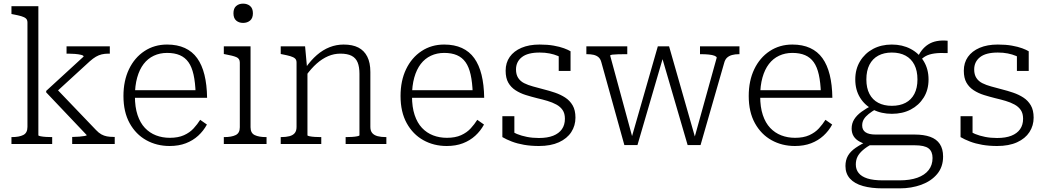

<svg xmlns="http://www.w3.org/2000/svg" viewBox="-20 -792 5752 1056"><path d="M611 0H377V-39H384Q400 -39 416.5 -40.5Q433 -42 445 -44Q457 -46 457 -49L234 -284V-292L440 -481Q440 -487 425.5 -490.5Q411 -494 391.5 -495.5Q372 -497 355 -497H346V-537H584V-497H577Q556 -497 539.5 -493Q523 -489 507.5 -480Q492 -471 474 -455L284 -281L282 -313L508 -77Q523 -61 537.5 -53Q552 -45 568 -42Q584 -39 603 -39H611ZM191 -758V-48Q191 -45 203.5 -42.5Q216 -40 233 -39Q250 -38 263 -38H267V0H43V-38H46Q85 -38 108 -49.5Q131 -61 131 -94V-668Q131 -683 122.5 -690.5Q114 -698 97 -703Q80 -708 53 -713L43 -715V-758Z M722 -263Q722 -203 736.5 -159.5Q751 -116 777 -88.5Q803 -61 838 -47.5Q873 -34 914 -34Q960 -34 992 -48.5Q1024 -63 1045 -86Q1066 -109 1081 -133L1118 -107Q1099 -72 1070 -45.5Q1041 -19 1002 -4Q963 11 913 11Q842 11 784.5 -21Q727 -53 693 -114.5Q659 -176 659 -264Q659 -348 689.5 -411.5Q720 -475 774.5 -511Q829 -547 899 -547Q955 -547 996.5 -528Q1038 -509 1064.5 -472Q1091 -435 1104.5 -380.5Q1118 -326 1119 -254H703V-296H1075L1056 -279Q1054 -339 1044.5 -381.5Q1035 -424 1016.5 -450Q998 -476 969 -488.5Q940 -501 899 -501Q859 -501 826 -485.5Q793 -470 770 -440Q747 -410 734.5 -365.5Q722 -321 722 -263Z M1317 -666Q1294 -666 1279 -679Q1264 -692 1264 -719Q1264 -746 1279 -759Q1294 -772 1317 -772Q1340 -772 1355.5 -759Q1371 -746 1371 -719Q1371 -692 1355.5 -679Q1340 -666 1317 -666ZM1358 -537V-92Q1358 -60 1381 -49Q1404 -38 1443 -38H1446V0H1211V-38H1214Q1253 -38 1276 -49Q1299 -60 1299 -92V-448Q1299 -470 1279.5 -478Q1260 -486 1221 -493L1211 -495V-537Z M1524 0V-38H1527Q1553 -38 1572 -43Q1591 -48 1601 -60Q1611 -72 1611 -94V-448Q1611 -463 1602.5 -470.5Q1594 -478 1577 -483Q1560 -488 1534 -493L1524 -495V-537H1658L1669 -417L1671 -413V-48Q1671 -45 1683 -42.5Q1695 -40 1712 -39Q1729 -38 1743 -38H1747V0ZM2105 0H1881V-38H1885Q1899 -38 1916 -39Q1933 -40 1945 -42.5Q1957 -45 1957 -48V-386Q1957 -424 1947 -448.5Q1937 -473 1914 -485Q1891 -497 1852 -497Q1817 -497 1784.5 -483Q1752 -469 1722 -442.5Q1692 -416 1663 -376L1660 -418Q1690 -461 1723 -489.5Q1756 -518 1793 -532.5Q1830 -547 1870 -547Q1919 -547 1951 -530.5Q1983 -514 2000 -480.5Q2017 -447 2017 -396V-94Q2017 -72 2027.5 -60Q2038 -48 2057 -43Q2076 -38 2102 -38H2105Z M2246 -263Q2246 -203 2260.5 -159.5Q2275 -116 2301 -88.5Q2327 -61 2362 -47.5Q2397 -34 2438 -34Q2484 -34 2516 -48.5Q2548 -63 2569 -86Q2590 -109 2605 -133L2642 -107Q2623 -72 2594 -45.5Q2565 -19 2526 -4Q2487 11 2437 11Q2366 11 2308.5 -21Q2251 -53 2217 -114.5Q2183 -176 2183 -264Q2183 -348 2213.5 -411.5Q2244 -475 2298.5 -511Q2353 -547 2423 -547Q2479 -547 2520.5 -528Q2562 -509 2588.5 -472Q2615 -435 2628.5 -380.5Q2642 -326 2643 -254H2227V-296H2599L2580 -279Q2578 -339 2568.5 -381.5Q2559 -424 2540.5 -450Q2522 -476 2493 -488.5Q2464 -501 2423 -501Q2383 -501 2350 -485.5Q2317 -470 2294 -440Q2271 -410 2258.5 -365.5Q2246 -321 2246 -263Z M3087 -139Q3087 -168 3074.5 -186.5Q3062 -205 3040 -217Q3018 -229 2991 -237Q2964 -245 2934 -252Q2902 -260 2871.5 -269.5Q2841 -279 2815.5 -295.5Q2790 -312 2775.5 -337.5Q2761 -363 2761 -403Q2761 -447 2783.5 -479Q2806 -511 2848 -529Q2890 -547 2948 -547Q2992 -547 3025.5 -541Q3059 -535 3082 -526.5Q3105 -518 3118 -510V-402H3053V-498Q3059 -496 3064 -493.5Q3069 -491 3072.5 -486.5Q3076 -482 3078.5 -476.5Q3081 -471 3082 -463Q3068 -476 3048 -484.5Q3028 -493 3003 -498Q2978 -503 2948 -503Q2882 -503 2850 -477.5Q2818 -452 2818 -410Q2818 -382 2830 -363.5Q2842 -345 2863 -334.5Q2884 -324 2911.5 -316.5Q2939 -309 2969 -301Q3001 -293 3032 -282.5Q3063 -272 3088.5 -255.5Q3114 -239 3129.5 -212.5Q3145 -186 3145 -145Q3145 -101 3122 -65.5Q3099 -30 3054 -9.5Q3009 11 2944 11Q2900 11 2862.5 4.5Q2825 -2 2795 -13.5Q2765 -25 2743 -38V-153H2809V-27Q2799 -33 2793 -39.5Q2787 -46 2784 -52.5Q2781 -59 2780.5 -66Q2780 -73 2781 -79Q2799 -65 2823.5 -55Q2848 -45 2878.5 -39Q2909 -33 2944 -33Q2991 -33 3022.5 -45.5Q3054 -58 3070.5 -81.5Q3087 -105 3087 -139Z M3632 -494H3616L3762 6H3833L3963 -446Q3968 -465 3979 -475Q3990 -485 4006.5 -489.5Q4023 -494 4043 -494H4047V-537H3830V-494H3835Q3859 -494 3878.5 -492Q3898 -490 3909.5 -485.5Q3921 -481 3922 -475L3797 -25L3808 -19L3660 -537H3598L3451 -25L3463 -19L3336 -486Q3336 -490 3348 -491.5Q3360 -493 3380.5 -493.5Q3401 -494 3425 -494H3430V-537H3205V-494H3209Q3229 -494 3244.5 -490.5Q3260 -487 3271 -478Q3282 -469 3287 -451L3414 6H3486Z M4161 -263Q4161 -203 4175.5 -159.5Q4190 -116 4216 -88.5Q4242 -61 4277 -47.5Q4312 -34 4353 -34Q4399 -34 4431 -48.5Q4463 -63 4484 -86Q4505 -109 4520 -133L4557 -107Q4538 -72 4509 -45.5Q4480 -19 4441 -4Q4402 11 4352 11Q4281 11 4223.5 -21Q4166 -53 4132 -114.5Q4098 -176 4098 -264Q4098 -348 4128.5 -411.5Q4159 -475 4213.5 -511Q4268 -547 4338 -547Q4394 -547 4435.5 -528Q4477 -509 4503.5 -472Q4530 -435 4543.5 -380.5Q4557 -326 4558 -254H4142V-296H4514L4495 -279Q4493 -339 4483.5 -381.5Q4474 -424 4455.5 -450Q4437 -476 4408 -488.5Q4379 -501 4338 -501Q4298 -501 4265 -485.5Q4232 -470 4209 -440Q4186 -410 4173.5 -365.5Q4161 -321 4161 -263Z M5192 -500Q5149 -502 5120 -498Q5091 -494 5071.5 -483.5Q5052 -473 5035 -452L5021 -464Q5033 -493 5048.5 -513.5Q5064 -534 5085 -547.5Q5106 -561 5132.5 -566Q5159 -571 5192 -568ZM4885 -166Q4827 -166 4781.5 -189.5Q4736 -213 4710 -255.5Q4684 -298 4684 -355Q4684 -412 4710.5 -455.5Q4737 -499 4782 -523Q4827 -547 4885 -547Q4943 -547 4988.5 -523Q5034 -499 5060.5 -455.5Q5087 -412 5087 -355Q5087 -298 5060.5 -255.5Q5034 -213 4989 -189.5Q4944 -166 4885 -166ZM4885 -210Q4929 -210 4960.5 -226.5Q4992 -243 5009 -275.5Q5026 -308 5026 -355Q5026 -403 5009 -436Q4992 -469 4960.5 -486Q4929 -503 4885 -503Q4842 -503 4810.5 -486Q4779 -469 4762 -436Q4745 -403 4745 -355Q4745 -308 4762 -275.5Q4779 -243 4810.5 -226.5Q4842 -210 4885 -210ZM4835 244Q4772 244 4726 231Q4680 218 4655 190.5Q4630 163 4630 121Q4630 89 4643.5 65Q4657 41 4686 21Q4715 1 4759 -20L4780 -3Q4746 16 4725.5 34Q4705 52 4696 70.5Q4687 89 4687 113Q4687 140 4702.5 159.5Q4718 179 4750.5 189.5Q4783 200 4837 200H4927Q4985 200 5025.5 185.5Q5066 171 5087.5 143.5Q5109 116 5109 77Q5109 41 5087 24Q5065 7 5010 7H4760V6Q4731 -1 4709 -12.5Q4687 -24 4675.5 -42Q4664 -60 4664 -85Q4664 -113 4678 -135.5Q4692 -158 4718 -177Q4744 -196 4779 -214L4799 -193Q4775 -179 4757.5 -165Q4740 -151 4731 -136Q4722 -121 4722 -102Q4722 -77 4740.5 -64.5Q4759 -52 4796 -52H5011Q5061 -52 5096 -39.5Q5131 -27 5149 0Q5167 27 5167 69Q5167 126 5134.5 165Q5102 204 5047.5 224Q4993 244 4928 244Z M5607 -139Q5607 -168 5594.5 -186.5Q5582 -205 5560 -217Q5538 -229 5511 -237Q5484 -245 5454 -252Q5422 -260 5391.5 -269.5Q5361 -279 5335.5 -295.5Q5310 -312 5295.5 -337.5Q5281 -363 5281 -403Q5281 -447 5303.5 -479Q5326 -511 5368 -529Q5410 -547 5468 -547Q5512 -547 5545.5 -541Q5579 -535 5602 -526.5Q5625 -518 5638 -510V-402H5573V-498Q5579 -496 5584 -493.5Q5589 -491 5592.5 -486.5Q5596 -482 5598.5 -476.5Q5601 -471 5602 -463Q5588 -476 5568 -484.5Q5548 -493 5523 -498Q5498 -503 5468 -503Q5402 -503 5370 -477.5Q5338 -452 5338 -410Q5338 -382 5350 -363.5Q5362 -345 5383 -334.5Q5404 -324 5431.5 -316.5Q5459 -309 5489 -301Q5521 -293 5552 -282.5Q5583 -272 5608.5 -255.5Q5634 -239 5649.5 -212.5Q5665 -186 5665 -145Q5665 -101 5642 -65.5Q5619 -30 5574 -9.5Q5529 11 5464 11Q5420 11 5382.5 4.5Q5345 -2 5315 -13.5Q5285 -25 5263 -38V-153H5329V-27Q5319 -33 5313 -39.5Q5307 -46 5304 -52.5Q5301 -59 5300.5 -66Q5300 -73 5301 -79Q5319 -65 5343.5 -55Q5368 -45 5398.5 -39Q5429 -33 5464 -33Q5511 -33 5542.5 -45.5Q5574 -58 5590.5 -81.5Q5607 -105 5607 -139Z"/></svg>

Font: Roboto Serif ExtraLight
Style: Regular
Weight: 250
Version: Version 1.007